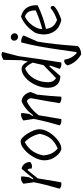

<svg xmlns="http://www.w3.org/2000/svg" viewBox="723 -1576 1123 2610"><g transform="rotate(-90 1285.0 -271.5)"><path d="M152 -388 164 -380Q219 -452 295 -540Q336 -534 362 -500.5Q388 -467 388 -422Q337 -384 298 -405Q301 -451 279 -460Q230 -404 164 -318Q137 -140 110 0Q45 6 25 -24Q85 -231 112 -372L92 -515Q114 -537 136 -544Q158 -551 190 -546Q195 -522 179 -437Z M410 -230Q410 -295 452 -372Q494 -449 554.5 -501Q615 -553 665 -553Q715 -553 773 -460Q831 -367 832.5 -302Q834 -237 790.5 -166.5Q747 -96 684.5 -48Q622 0 572 0Q522 0 466 -70Q410 -140 410 -230ZM657 -497Q577 -452 536 -391.5Q495 -331 477 -249Q481 -182 503 -135Q525 -88 571 -49Q660 -87 706.5 -145Q753 -203 770 -291Q761 -344 731 -401Q701 -458 657 -497Z M1013 -388 1022 -382Q1106 -496 1212 -540Q1266 -535 1298.5 -498Q1331 -461 1339 -417L1303 -328Q1284 -162 1275 0Q1214 7 1187 -25Q1208 -163 1255 -413Q1249 -454 1213 -469Q1117 -427 1023 -309Q1001 -167 971 0Q907 6 885 -24Q941 -210 973 -372L952 -515Q994 -554 1051 -546Q1056 -522 1040 -437Z M1688 -164 1556 -13Q1479 -14 1438 -58Q1397 -102 1396 -180.5Q1395 -259 1432 -344.5Q1469 -430 1531 -485Q1593 -540 1653 -540Q1713 -540 1753 -454Q1765 -510 1771 -540L1776 -787Q1814 -808 1835.5 -812Q1857 -816 1884 -804L1826 -580Q1787 -287 1740 0Q1674 6 1654 -24L1699 -154ZM1472 -181Q1472 -105 1528 -72Q1619 -162 1704 -242L1738 -389Q1716 -435 1697.5 -456.5Q1679 -478 1658 -492Q1572 -457 1522 -371.5Q1472 -286 1472 -181Z M1780 46Q1792 142 1869 210L1882 203Q1890 150 1913 -16Q1957 -333 2013 -546Q2083 -546 2108 -514L2023 -320Q1986 -99 1964 218Q1955 241 1921 255.5Q1887 270 1851 270Q1789 235 1749 182Q1709 129 1701 81Q1717 54 1739 44Q1761 34 1780 46ZM2137 -637Q2138 -616 2123.5 -602Q2109 -588 2088.5 -588Q2068 -588 2053 -602Q2038 -616 2036.5 -637Q2035 -658 2049.5 -672.5Q2064 -687 2085 -687Q2106 -687 2121 -672.5Q2136 -658 2137 -637Z M2364 -548Q2452 -525 2488 -464.5Q2524 -404 2517 -321Q2349 -241 2197 -209Q2203 -153 2231 -116.5Q2259 -80 2319 -58Q2427 -97 2478 -145Q2498 -145 2504 -136Q2510 -127 2508 -103Q2488 -76 2425 -43Q2362 -10 2316 0Q2217 -22 2168 -88.5Q2119 -155 2121 -248Q2122 -288 2140 -347Q2226 -492 2364 -548ZM2194 -267V-259Q2320 -291 2448 -348Q2448 -405 2432.5 -438Q2417 -471 2371 -494L2357 -491Q2291 -459 2243.5 -391Q2196 -323 2194 -267Z"/></g></svg>

Font: Tillana
Style: Regular
Weight: 400
Designer: Lipi Raval (Devanagari, Latin), Jonny Pinhorn (Latin)
Foundry: Indian Type Foundry
Version: Version 2.002;PS 1.0;hotconv 1.0.79;makeotf.lib2.5.61930; tt